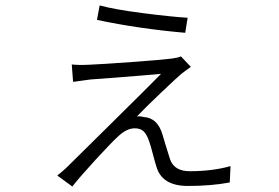

<svg xmlns="http://www.w3.org/2000/svg" viewBox="-20 -636 1017 699"><path d="M342.8 -616.2Q396.5 -601.6 498.5 -588.4Q600.6 -575.2 663.1 -571.3L654.3 -516.6Q486.3 -531.2 333 -563.5ZM188.5 2.9Q199.2 -4.9 219.7 -23.4Q243.2 -46.9 380.4 -182.1Q517.6 -317.4 566.4 -367.2Q543.9 -365.2 493.2 -360.8Q442.4 -356.4 382.3 -352.1Q322.3 -347.7 309.6 -346.7Q270.5 -341.8 246.1 -337.9L241.2 -401.4Q264.6 -398.4 305.7 -400.4Q351.6 -402.3 460 -410.2Q568.4 -418 606.4 -422.9Q627.9 -425.8 638.7 -430.7L674.8 -392.6Q668.9 -388.7 657.2 -379.9Q645.5 -371.1 641.6 -368.2Q624 -353.5 564.5 -296.9Q504.9 -240.2 478.5 -211.9Q487.3 -213.9 502.9 -210Q554.7 -207 572.3 -143.6Q579.1 -119.1 599.6 -54.7Q615.2 -12.7 670.9 -12.7Q752.9 -12.7 819.3 -31.2L816.4 28.3Q749 41 664.1 41Q570.3 41 549.8 -28.3Q545.9 -39.1 536.6 -74.7Q527.3 -110.4 523.4 -120.1Q515.6 -144.5 503.9 -156.7Q492.2 -168.9 470.7 -168.9Q441.4 -168.9 410.2 -139.6Q385.7 -117.2 329.1 -55.7Q272.5 5.9 243.2 43Z"/></svg>

Font: Min Sans Light
Style: Regular
Weight: 300
Designer: Jinseong-Kim, NotoSansCJK, Nunito
Foundry: Jinseong-Kim
Version: Version 1.400;Glyphs 3.1.2 (3151)